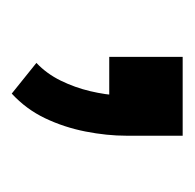

<svg xmlns="http://www.w3.org/2000/svg" viewBox="-22 -140 324 319"><g transform="rotate(90 139.5 20.0)"><path d="M135 162 84 121Q102 104 113.5 80.5Q125 57 131 31.5Q137 6 138 -16L158 0H74V-122H205V-29Q205 4 198 39.5Q191 75 176 106.5Q161 138 135 162Z"/></g></svg>

Font: Nunito Sans 12pt ExtraLight 6pt Medium
Style: Regular
Weight: 500
Version: Version 3.101;gftools[0.9.27]